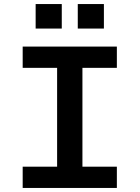

<svg xmlns="http://www.w3.org/2000/svg" viewBox="-20 -928 690 948"><path d="M262 0V-698H387V0ZM92 -698H557V-593H92ZM92 -105H557V0H92ZM364 -787V-908H493V-787ZM156 -787V-908H285V-787Z"/></svg>

Font: Azeret Mono Thin Medium
Style: Regular
Weight: 500
Version: Version 1.002